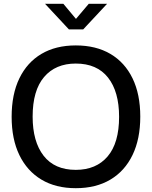

<svg xmlns="http://www.w3.org/2000/svg" viewBox="-20 -976 796 1006"><path d="M377 10Q272 10 197 -35Q122 -80 81.5 -163.5Q41 -247 41 -364Q41 -482 81.5 -565.5Q122 -649 197 -693.5Q272 -738 377 -738Q483 -738 558.5 -693.5Q634 -649 674.5 -565.5Q715 -482 715 -365Q715 -248 674.5 -164Q634 -80 558.5 -35Q483 10 377 10ZM377 -86Q484 -86 544 -156.5Q604 -227 604 -364Q604 -496 546 -569.5Q488 -643 377 -643Q271 -643 211 -572.5Q151 -502 151 -365Q151 -234 208.5 -160Q266 -86 377 -86ZM341 -822 216 -956H312L378 -877L445 -956H541L416 -822Z"/></svg>

Font: BDO Grotesk
Style: Regular
Weight: 400
Designer: Deni Anggara
Foundry: Lokal Container
Version: Version 2.000